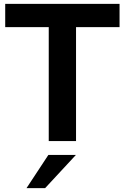

<svg xmlns="http://www.w3.org/2000/svg" viewBox="-20 -739 654 1006"><path d="M606.4 -718.8V-596.7H378.4V0H235.4V-596.7H7.3V-718.8ZM233.4 72.8H377.7L216.3 246.8H118.9Z"/></svg>

Font: Min Sans VF VF
Style: Regular
Weight: 400
Designer: Jinseong-Kim, NotoSansCJK, Nunito
Foundry: Jinseong-Kim
Version: Version 1.420;Glyphs 3.1.2 (3151)